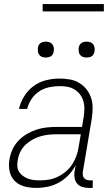

<svg xmlns="http://www.w3.org/2000/svg" viewBox="-20 -913 540 941"><path d="M158 8Q129 8 101 1Q73 -6 53.5 -25Q34 -44 27.5 -72Q21 -100 26 -130Q30 -155 40.5 -179Q51 -203 70 -223Q89 -243 112 -256.5Q135 -270 160 -278Q185 -286 210 -288.5Q235 -291 260 -291H382L390 -339Q393 -359 393.5 -378.5Q394 -398 389 -416Q384 -434 373 -449Q362 -464 346 -474Q330 -484 311 -487.5Q292 -491 272 -491Q247 -491 221 -485.5Q195 -480 172 -465Q149 -450 134 -427Q119 -404 113 -379H73Q80 -411 98.5 -441Q117 -471 145 -491.5Q173 -512 206.5 -520Q240 -528 272 -528Q298 -528 323 -523.5Q348 -519 368.5 -506.5Q389 -494 404 -475Q419 -456 426.5 -433Q434 -410 434 -384.5Q434 -359 430 -333L386 -71Q385 -62 386 -54Q387 -46 392 -40Q397 -34 405.5 -31.5Q414 -29 422 -29H435L434 8H415Q399 8 384 3.5Q369 -1 359 -12Q349 -23 346 -39Q343 -55 345 -71L351 -103Q337 -77 316 -55Q295 -33 269 -18.5Q243 -4 214.5 2Q186 8 158 8ZM177 -29Q199 -29 221.5 -33Q244 -37 265 -47.5Q286 -58 304.5 -74Q323 -90 335.5 -110Q348 -130 355.5 -152Q363 -174 366 -196L376 -255H260Q240 -255 219.5 -253Q199 -251 178.5 -245Q158 -239 139 -228.5Q120 -218 104.5 -203Q89 -188 79.5 -168.5Q70 -149 67 -128Q64 -113 65 -98Q66 -83 73.5 -71Q81 -59 93 -50.5Q105 -42 118.5 -37Q132 -32 147 -30.5Q162 -29 177 -29ZM405 -631Q395 -631 386.5 -634Q378 -637 372.5 -644Q367 -651 366 -660.5Q365 -670 366 -680Q367 -686 370 -692Q373 -698 379 -702Q385 -706 391.5 -707.5Q398 -709 404 -709Q414 -709 422.5 -706Q431 -703 436.5 -696Q442 -689 443.5 -679.5Q445 -670 443 -660Q442 -654 439 -648Q436 -642 430.5 -638Q425 -634 418 -632.5Q411 -631 405 -631ZM205 -631Q195 -631 186.5 -634Q178 -637 172.5 -644Q167 -651 166 -660.5Q165 -670 166 -680Q167 -686 170 -692Q173 -698 179 -702Q185 -706 191.5 -707.5Q198 -709 204 -709Q214 -709 222.5 -706Q231 -703 236.5 -696Q242 -689 243.5 -679.5Q245 -670 243 -660Q242 -654 239 -648Q236 -642 230.5 -638Q225 -634 218 -632.5Q211 -631 205 -631ZM489 -857H189V-893H489Z"/></svg>

Font: Iosevka SS18 Extralight
Style: Italic
Weight: 200
Italic angle: -9°
Monospace: yes
Designer: Belleve Invis
Foundry: Belleve Invis
Version: Version 25.1.1; ttfautohint (v1.8.4)